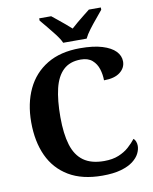

<svg xmlns="http://www.w3.org/2000/svg" viewBox="-100 -1005 868 1089"><g transform="rotate(-10 334.0 -460.5)"><path d="M401 10Q285 10 208 -36Q131 -82 93 -164.5Q55 -247 55 -358Q55 -466 94 -548.5Q133 -631 210 -677.5Q287 -724 400 -724Q477 -724 527.5 -708.5Q578 -693 603 -667Q628 -641 628 -608Q628 -571 596 -546Q564 -521 503 -521Q503 -554 493 -586Q483 -618 459 -639Q435 -660 393 -660Q330 -660 292.5 -624.5Q255 -589 239 -522Q223 -455 223 -358Q223 -262 242.5 -198Q262 -134 306.5 -102Q351 -70 425 -70Q474 -70 509 -84.5Q544 -99 568.5 -121Q593 -143 610 -165Q618 -159 622.5 -147Q627 -135 627 -122Q627 -101 615.5 -78Q604 -55 578 -35Q552 -15 508.5 -2.5Q465 10 401 10ZM312 -771Q302 -794 281.5 -820.5Q261 -847 239.5 -873Q218 -899 202 -918V-931H271Q285 -920 304.5 -904Q324 -888 344 -871.5Q364 -855 379 -841Q394 -855 414 -871.5Q434 -888 454 -904Q474 -920 488 -931H557V-918Q542 -899 520 -873Q498 -847 478 -820.5Q458 -794 447 -771Z"/></g></svg>

Font: Noto Serif Armenian
Style: Bold
Weight: 700
Version: Version 2.007